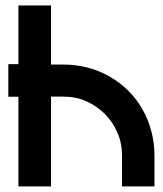

<svg xmlns="http://www.w3.org/2000/svg" viewBox="-20 -667 582 687"><path d="M521 -199.2Q532.7 -157.2 532.7 -111.3V0H416.5V-111.3Q416.5 -155.3 399.9 -192.9Q384.3 -230 355 -259.3Q326.2 -288.1 288.6 -304.7Q252 -321.3 207.5 -321.3H162.6V0H45.9V-320.8H9.8V-437.5H45.9V-647.5H162.6V-436H207.5Q252.4 -436 294.9 -424.8Q337.4 -413.6 373 -392.6Q409.7 -371.6 438.5 -342.8Q467.8 -314.5 488.8 -277.3Q509.8 -241.7 521 -199.2Z"/></svg>

Font: Sangha Kali
Style: Regular
Weight: 400
Designer: Seslavinskaya Anna
Foundry: Popkern
Version: Version 2.000;PS 002.000;hotconv 1.0.88;makeotf.lib2.5.64775